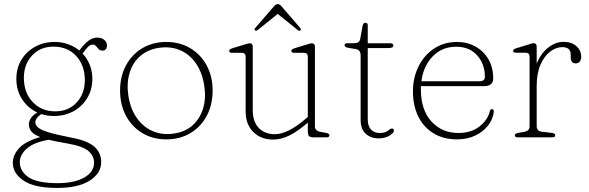

<svg xmlns="http://www.w3.org/2000/svg" viewBox="-20 -676 2899 945"><path d="M322 -0.5Q409.5 15 443.8 45.5Q478 76 478 121Q478 177.5 421.2 213.2Q364.5 249 261 249Q148.5 249 95.8 212.8Q43 176.5 43 126Q43 87 74 53.2Q105 19.5 178 -1.5Q145 -14.5 133.5 -30Q122 -45.5 122 -66Q122 -77 130.8 -92.5Q139.5 -108 163.5 -122.5Q117.5 -144 89 -187.2Q60.5 -230.5 60.5 -287.5Q60.5 -341 85.5 -382Q110.5 -423 153.2 -446.2Q196 -469.5 249 -469.5Q284 -469.5 315 -458.5Q346 -447.5 370.5 -427.5L380 -440Q398.5 -463.5 417.8 -477.2Q437 -491 459 -491Q479.5 -491 493 -480Q506.5 -469 506.5 -453.5Q506.5 -427 484.5 -427Q472 -427 465.2 -434.5Q458.5 -442 452.5 -449.2Q446.5 -456.5 437.5 -456.5Q423 -456.5 412.2 -444.5Q401.5 -432.5 386.5 -412.5Q409 -388.5 421.8 -356.8Q434.5 -325 434.5 -288Q434.5 -234.5 409.2 -193Q384 -151.5 341.2 -128.2Q298.5 -105 245.5 -105Q213 -105 183 -114.5Q154 -94.5 154 -74Q154 -60 167.8 -48.2Q181.5 -36.5 217.8 -25.2Q254 -14 322 -0.5ZM243.5 -446.5Q178.5 -446.5 138 -403Q97.5 -359.5 97.5 -293Q97.5 -220 140.8 -174Q184 -128 252 -128Q317 -128 357.2 -171.5Q397.5 -215 397.5 -282Q397.5 -354.5 355 -400.5Q312.5 -446.5 243.5 -446.5ZM77.5 122.5Q77.5 166.5 120 196Q162.5 225.5 264 225.5Q345.5 225.5 394.2 198Q443 170.5 443 124Q443 92 415.8 67.8Q388.5 43.5 311 30Q256 21 220 12Q149 23.5 113.2 54.2Q77.5 85 77.5 122.5Z M799 -469.5Q865 -469.5 916.5 -438.8Q968 -408 997.2 -354Q1026.5 -300 1026.5 -230.5Q1026.5 -160 997.5 -105.8Q968.5 -51.5 917 -20.8Q865.5 10 798.5 10Q732 10 680.8 -20.8Q629.5 -51.5 600.2 -105.8Q571 -160 571 -230Q571 -300 600 -354Q629 -408 680.5 -438.8Q732 -469.5 799 -469.5ZM837.5 -19Q892.5 -27 928.8 -60Q965 -93 980 -143.8Q995 -194.5 985 -256.5Q974.5 -321.5 943.2 -365.8Q912 -410 865.2 -429.5Q818.5 -449 762 -440.5Q706 -432 669.2 -399.2Q632.5 -366.5 617.5 -315.8Q602.5 -265 612 -203.5Q622.5 -138 654.5 -93.8Q686.5 -49.5 733.8 -29.8Q781 -10 837.5 -19Z M1189 -127V-396Q1189 -416 1170.5 -416H1122.5Q1108 -416 1108 -425.5Q1108 -433.5 1122 -438L1181 -456Q1189.5 -458.5 1196.8 -460.8Q1204 -463 1208.5 -463Q1224 -463 1224 -446V-135.5Q1224 -76 1254 -45.8Q1284 -15.5 1332.5 -15.5Q1396 -15.5 1483.5 -90.5L1495 -100.5V-396Q1495 -416 1476.5 -416H1428.5Q1414 -416 1414 -425.5Q1414 -433.5 1428 -438L1487 -456Q1495.5 -458.5 1502.8 -460.8Q1510 -463 1514.5 -463Q1530 -463 1530 -446V-54Q1530 -32 1557 -27L1584.5 -22Q1601.5 -19 1601.5 -10Q1601.5 0 1586.5 0H1525Q1507 0 1501 -6Q1495 -12 1495 -32.5V-72.5Q1446.5 -30 1405.2 -9.5Q1364 11 1324.5 11Q1264.5 11 1226.8 -26.2Q1189 -63.5 1189 -127ZM1458 -526Q1453 -522.5 1445 -528.5L1347 -607.5L1249 -528.5Q1240.5 -523 1236 -526Q1229.5 -530 1236.5 -538.5L1328 -644.5Q1338.5 -656 1347.5 -656Q1356 -656 1366 -644.5L1457.5 -538.5Q1464 -530.5 1458 -526Z M1728.5 -435 1694.5 -440.5Q1676 -443.5 1676 -454Q1676 -463 1689 -463H1718Q1733.5 -463 1742 -467.5Q1750.5 -472 1753 -484.5L1764.5 -548Q1767 -564 1778.5 -564Q1790 -564 1790 -551V-463H1901Q1916 -463 1916 -452.5Q1916 -439.5 1892.5 -439.5H1790V-87.5Q1790 -56 1805.8 -38.8Q1821.5 -21.5 1848 -21.5Q1868.5 -21.5 1879.5 -27Q1890.5 -32.5 1896.5 -38Q1902.5 -43.5 1908.5 -43.5Q1921 -43.5 1918 -30Q1916 -19.5 1894.8 -7.2Q1873.5 5 1843.5 5Q1805 5 1780 -17.8Q1755 -40.5 1755 -86V-403Q1755 -416 1749.2 -424.5Q1743.5 -433 1728.5 -435Z M2407.5 -290Q2407.5 -252 2362 -252H2051.5Q2051.5 -244 2051.5 -236.5Q2051.5 -134.5 2103.5 -78Q2155.5 -21.5 2236.5 -21.5Q2299 -21.5 2339.8 -53.5Q2380.5 -85.5 2390.5 -127.5Q2392.5 -139 2401 -139Q2410.5 -139 2410.5 -126.5Q2406.5 -89.5 2382.5 -58.5Q2358.5 -27.5 2319.2 -8.8Q2280 10 2230.5 10Q2163 10 2114.2 -19.5Q2065.5 -49 2039 -102.2Q2012.5 -155.5 2012.5 -226Q2012.5 -294 2040 -349.2Q2067.5 -404.5 2116.5 -437Q2165.5 -469.5 2229.5 -469.5Q2280 -469.5 2320.2 -447Q2360.5 -424.5 2384 -384.2Q2407.5 -344 2407.5 -290ZM2225.5 -446Q2156 -446 2110 -398.8Q2064 -351.5 2054 -276H2340Q2366.5 -276 2366.5 -298.5Q2366.5 -361.5 2328.2 -403.8Q2290 -446 2225.5 -446Z M2621.5 -446.5V-362.5Q2642 -413.5 2678.2 -441.8Q2714.5 -470 2753.5 -470Q2793.5 -470 2817 -448.8Q2840.5 -427.5 2840.5 -396Q2840.5 -382 2833.2 -373Q2826 -364 2814.5 -364Q2789 -364 2789 -394V-407.5Q2789 -444 2747.5 -444Q2717 -444 2688 -422.2Q2659 -400.5 2640.2 -357.8Q2621.5 -315 2621.5 -252.5V-54Q2621.5 -30 2648.5 -27.5L2695.5 -22Q2713 -20 2713 -10Q2713 0 2697.5 0H2529Q2514 0 2514 -10Q2514 -18.5 2531 -22L2560 -27Q2586.5 -32 2586.5 -53.5V-396Q2586.5 -416.5 2568 -416.5H2520Q2505.5 -416.5 2505.5 -425.5Q2505.5 -433.5 2519.5 -438L2578.5 -456Q2587 -458.5 2594.2 -461Q2601.5 -463.5 2606 -463.5Q2621.5 -463.5 2621.5 -446.5Z"/></svg>

Font: Fraunces 9pt S050 Thin
Style: Regular
Weight: 100
Version: Version 1.000; ttfautohint (v1.8.3)